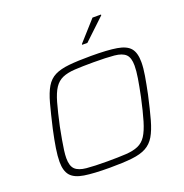

<svg xmlns="http://www.w3.org/2000/svg" viewBox="-159 -1062 1162 1212"><g transform="rotate(-20 422.0 -456.0)"><path d="M374 8Q265 8 202.5 -2Q140 -12 113.5 -43Q87 -74 87 -135Q87 -173 95 -224.5Q103 -276 118 -345Q140 -441 157.5 -505.5Q175 -570 198 -608.5Q221 -647 258 -665.5Q295 -684 354 -690Q413 -696 501 -696Q613 -696 675 -685.5Q737 -675 762.5 -644Q788 -613 788 -551Q788 -512 779.5 -461.5Q771 -411 757 -343Q736 -249 718.5 -186Q701 -123 678 -84Q655 -45 618 -25Q581 -5 522 1.5Q463 8 374 8ZM372 -35Q446 -35 496.5 -38Q547 -41 580 -55.5Q613 -70 634 -102.5Q655 -135 672.5 -193.5Q690 -252 710 -344Q724 -412 732 -461Q740 -510 740 -545Q740 -598 717 -620.5Q694 -643 642 -648Q590 -653 503 -653Q428 -653 377.5 -650Q327 -647 294 -632.5Q261 -618 239.5 -585.5Q218 -553 201.5 -494.5Q185 -436 165 -344Q156 -298 149.5 -261Q143 -224 139 -194.5Q135 -165 135 -142Q135 -90 158 -67.5Q181 -45 233 -40Q285 -35 372 -35ZM474 -781V-786L594 -920H651V-915L509 -781Z"/></g></svg>

Font: Saira Expanded ExtraLight
Style: Italic
Weight: 250
Width: 7
Italic angle: -12°
Designer: Hector Gatti with collaboration of the Omnibus-Type team
Foundry: Omnibus-Type
Version: Version 1.101